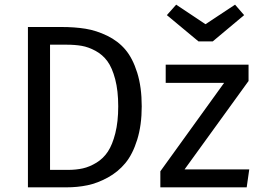

<svg xmlns="http://www.w3.org/2000/svg" viewBox="-20 -805 1121 825"><path d="M990 -785 1029 -740 894 -627H833L697 -740L737 -785L863 -701ZM244 -689Q301 -689 347.5 -681.5Q394 -674 440.5 -651.5Q487 -629 518.5 -592Q550 -555 569.5 -493Q589 -431 589 -348Q589 -267 569.5 -204.5Q550 -142 518.5 -104Q487 -66 443 -42Q399 -18 356 -9Q313 0 265 0H100V-689ZM265 -613H195V-75H272Q307 -75 336 -81.5Q365 -88 394.5 -106Q424 -124 443.5 -153.5Q463 -183 475.5 -232.5Q488 -282 488 -348Q488 -415 475 -464.5Q462 -514 441.5 -542Q421 -570 390.5 -586.5Q360 -603 331 -608Q302 -613 265 -613ZM1048 -527V-457L773 -77H1051L1040 0H669V-69L943 -449H692V-527Z"/></svg>

Font: Fira Sans
Style: Regular
Weight: 400
Designer: Carrois Corporate & Edenspiekermann AG
Foundry: Carrois Corporate GbR & Edenspiekermann AG
Version: Version 4.106;PS 004.106;hotconv 1.0.70;makeotf.lib2.5.58329